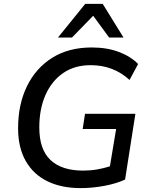

<svg xmlns="http://www.w3.org/2000/svg" viewBox="-20 -958 771 987"><path d="M394 9Q296 9 224 -26Q152 -61 112.5 -130Q73 -199 73 -299Q73 -421 118.5 -514.5Q164 -608 248.5 -661Q333 -714 452 -714Q530 -714 591 -691Q652 -668 690 -629L646 -547Q563 -623 446 -623Q363 -623 304 -582Q245 -541 213.5 -469Q182 -397 182 -303Q182 -189 240 -135Q298 -81 407 -81Q445 -81 479.5 -87Q514 -93 545 -103L577 -295H405L417 -373H676L623 -35Q578 -14 516 -2.5Q454 9 394 9ZM278 -765 418 -938H508L615 -765H541L459 -877L350 -765Z"/></svg>

Font: Nunito Sans SemiBold
Style: Italic
Weight: 600
Italic angle: -9°
Designer: Vernon Adams
Foundry: Vernon Adams
Version: Version 3.006; ttfautohint (v1.8.3)